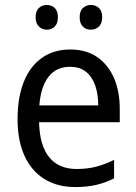

<svg xmlns="http://www.w3.org/2000/svg" viewBox="-20 -746 550 776"><path d="M264 -546Q328 -546 372.5 -515.5Q417 -485 440.5 -431Q464 -377 464 -306V-252H138Q140 -159 178.5 -111Q217 -63 290 -63Q332 -63 367.5 -72Q403 -81 441 -100V-25Q405 -7 368 1.5Q331 10 284 10Q211 10 158.5 -23Q106 -56 78.5 -117.5Q51 -179 51 -264Q51 -353 76.5 -416Q102 -479 150 -512.5Q198 -546 264 -546ZM263 -476Q208 -476 176.5 -436Q145 -396 139 -320H377Q377 -365 365 -400Q353 -435 328 -455.5Q303 -476 263 -476ZM124 -676Q124 -702 137.5 -714Q151 -726 169 -726Q188 -726 201 -714Q214 -702 214 -676Q214 -651 201 -638.5Q188 -626 169 -626Q151 -626 137.5 -638.5Q124 -651 124 -676ZM302 -676Q302 -702 315.5 -714Q329 -726 347 -726Q366 -726 379.5 -714Q393 -702 393 -676Q393 -651 379.5 -638.5Q366 -626 347 -626Q328 -626 315 -638.5Q302 -651 302 -676Z"/></svg>

Font: Noto Sans Arabic SemiCondensed
Style: Regular
Weight: 400
Width: 4
Designer: Monotype Design Team, Nadine Chahine, Nizar Qandah and Khaled Hosny
Foundry: Monotype Imaging Inc.
Version: Version 2.012